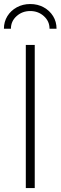

<svg xmlns="http://www.w3.org/2000/svg" viewBox="-35 -956 308 976"><path d="M141.6 -727.5V0H96.2V-727.5ZM118.7 -935.5Q156.7 -935.5 187 -918.9Q217.3 -902.3 234.9 -874Q252.4 -845.7 252.4 -810.1H216.8Q216.8 -848.1 188 -874Q159.2 -899.9 118.7 -899.9Q78.1 -899.9 49.3 -874Q20.5 -848.1 20.5 -810.1H-15.1Q-15.1 -845.2 2.4 -873.8Q20 -902.3 50.5 -918.9Q81.1 -935.5 118.7 -935.5Z"/></svg>

Font: Inter 20pt ExtraLight
Style: Regular
Weight: 250
Version: Version 4.001;git-66647c0bb